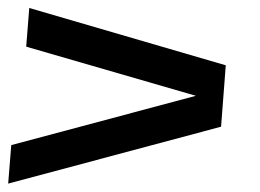

<svg xmlns="http://www.w3.org/2000/svg" viewBox="-34 -534 634 469"><path d="M-14 -85.5 -6.5 -179.5 444.5 -300 30 -420 37.5 -514.5 517.5 -374.5 506 -224.5Z"/></svg>

Font: Urbanist Medium
Style: Italic
Weight: 500
Italic angle: -8°
Designer: Corey Hu
Foundry: Corey Hu
Version: Version 1.330; ttfautohint (v1.8.4.7-5d5b)